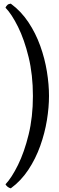

<svg xmlns="http://www.w3.org/2000/svg" viewBox="-20 -810 324 1050"><path d="M248 -285Q248 -223 236.5 -152.5Q225 -82 200 -12Q175 58 135 118.5Q95 179 39 220Q20 215 10 198Q44 162 78.5 92Q113 22 136.5 -74Q160 -170 160 -285Q160 -401 136.5 -497.5Q113 -594 78.5 -663.5Q44 -733 10 -768Q14 -777 20.5 -783Q27 -789 39 -790Q95 -749 135 -689Q175 -629 200 -559.5Q225 -490 236.5 -419Q248 -348 248 -285Z"/></svg>

Font: Alike
Style: Regular
Weight: 400
Designer: Sveta Sebyakina
Foundry: Cyreal (www.cyreal.org)
Version: Version 1.301; ttfautohint (v1.8.4.7-5d5b)